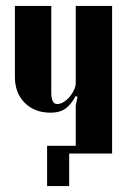

<svg xmlns="http://www.w3.org/2000/svg" viewBox="-20 -515 427 644"><path d="M234 -193Q217 -162 198 -149.5Q179 -137 150 -137Q96 -137 63 -170Q30 -203 30 -257V-495H152V-204Q152 -166 172 -166Q182 -166 193 -172.5Q204 -179 213 -189.5Q222 -200 228 -212.5Q234 -225 234 -236V-495H356V0H234V-161L240 -190ZM236 0H212V109H138V-26H236Z"/></svg>

Font: Moniqa Black Heading
Style: Regular
Weight: 900
Designer: Rajesh Rajput
Foundry: Rajesh Rajput
Version: Version 1.000